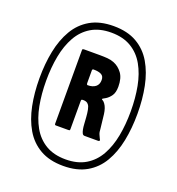

<svg xmlns="http://www.w3.org/2000/svg" viewBox="-138 -872 916 994"><g transform="rotate(20 320.0 -375.0)"><path d="M50 -375Q50 -455 64 -524.5Q78 -594 109 -647Q140 -700 192 -730Q244 -760 320 -760Q396 -760 448 -730Q500 -700 531 -647Q562 -594 576 -524.5Q590 -455 590 -375Q590 -295 576 -225.5Q562 -156 531 -103Q500 -50 448 -20Q396 10 320 10Q244 10 192 -20Q140 -50 109 -103Q78 -156 64 -225.5Q50 -295 50 -375ZM87 -375Q87 -302 99 -239Q111 -176 138 -128Q165 -80 210 -53Q255 -26 320 -26Q385 -26 430 -53Q475 -80 502 -128Q529 -176 541 -239Q553 -302 553 -375Q553 -448 541 -511Q529 -574 502 -622Q475 -670 430 -697Q385 -724 320 -724Q255 -724 210 -697Q165 -670 138 -622Q111 -574 99 -511Q87 -448 87 -375ZM410 -366Q423 -348 427.5 -314.5Q432 -281 436 -239Q437 -217 442 -206.5Q447 -196 450 -189Q451 -187 452.5 -184.5Q454 -182 454 -179Q454 -174 445 -174H372Q363 -174 359 -182Q351 -197 349 -232Q348 -248 346.5 -269Q345 -290 341.5 -308Q338 -326 331 -334Q326 -341 318.5 -343.5Q311 -346 305 -346H301Q294 -346 292.5 -344Q291 -342 291 -336V-183Q291 -177 289.5 -175.5Q288 -174 280 -174H213Q207 -174 207 -182V-585Q207 -592 209.5 -593Q212 -594 218 -594H303Q325 -594 345 -592.5Q365 -591 382 -584Q410 -573 429.5 -546.5Q449 -520 449 -473Q449 -441 437 -423.5Q425 -406 409 -396Q404 -393 397.5 -389.5Q391 -386 391 -384Q391 -382 397 -379Q403 -376 410 -366ZM297 -426Q324 -426 340 -438.5Q356 -451 356 -476Q356 -497 341 -505Q326 -513 299 -513Q291 -513 291 -506V-437Q291 -426 297 -426Z"/></g></svg>

Font: Railroad Gothic CC
Style: Bold
Weight: 700
Designer: indestructible type*
Foundry: Cowboy Collective
Version: Version 1.000